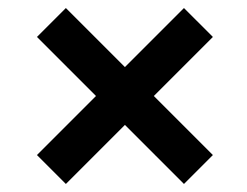

<svg xmlns="http://www.w3.org/2000/svg" viewBox="-20 -559 616 478"><path d="M438 -101 72 -467 144 -539 510 -173ZM72 -173 438 -539 510 -467 144 -101Z"/></svg>

Font: Murecho Thin
Style: Regular
Weight: 100
Designer: Neil Summerour
Foundry: Positype
Version: Version 1.010